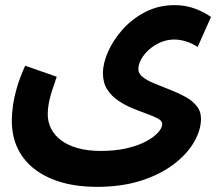

<svg xmlns="http://www.w3.org/2000/svg" viewBox="-20 -497 861 748"><path d="M26 -28Q26 -51 30 -82Q34 -113 45 -152.5Q56 -192 78 -241L201 -198Q190 -167 182 -141.5Q174 -116 170 -94.5Q166 -73 166 -52Q166 -22 179 4Q192 30 218 49.5Q244 69 282.5 80Q321 91 372 91Q430 91 474.5 80.5Q519 70 549.5 53.5Q580 37 596 19Q612 1 612 -14Q612 -26 595.5 -35Q579 -44 552.5 -53.5Q526 -63 496.5 -75Q467 -87 440.5 -105Q414 -123 397.5 -149Q381 -175 381 -212Q381 -250 401 -295.5Q421 -341 458 -382.5Q495 -424 546.5 -450.5Q598 -477 660 -477Q704 -477 740.5 -463Q777 -449 802 -431L750 -314Q729 -328 705 -335.5Q681 -343 659 -343Q631 -343 605.5 -332Q580 -321 560.5 -303.5Q541 -286 530 -266Q519 -246 519 -228Q519 -210 536.5 -196.5Q554 -183 582 -171.5Q610 -160 641 -148Q672 -136 700 -121Q728 -106 745.5 -85Q763 -64 763 -34Q763 9 736.5 55.5Q710 102 658 142Q606 182 530.5 206.5Q455 231 356 231Q284 231 224 214.5Q164 198 119.5 165.5Q75 133 50.5 84.5Q26 36 26 -28Z"/></svg>

Font: Farlight84_Sys_V01
Style: Bold
Weight: 700
Designer: Monotype Design Team, Nadine Chahine and Nizar Qandah
Foundry: Monotype Imaging Inc.
Version: Version 2.004;October 31, 2024;FontCreator 14.0.0.2814 64-bi